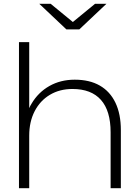

<svg xmlns="http://www.w3.org/2000/svg" viewBox="-20 -992 729 1012"><path d="M398 -837H330L187 -972H247L364 -876L481 -972H541ZM80 -770H134V-422Q139 -434 146 -445Q181 -505 240 -538.5Q299 -572 374 -572Q452 -572 506 -541Q560 -510 588.5 -450.5Q617 -391 617 -306V0H563V-295Q563 -408 512 -465.5Q461 -523 362 -523Q294 -523 242.5 -492Q191 -461 162.5 -405.5Q134 -350 134 -277V0H80Z"/></svg>

Font: Bounded
Style: Regular
Weight: 200
Designer: Vlad Churkin
Version: Version 1.0